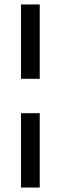

<svg xmlns="http://www.w3.org/2000/svg" viewBox="-20 -740 272 860"><path d="M74 -387V-720H158V-387ZM74 100V-233H158V100Z"/></svg>

Font: Firefly Display
Style: Regular
Weight: 400
Designer: Colophon Foundry, Jonny Pinhorn
Foundry: Colophon Foundry
Version: Version 1.200; ttfautohint (v1.8.3)